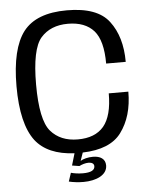

<svg xmlns="http://www.w3.org/2000/svg" viewBox="-56 -727 729 918"><g transform="rotate(-5 308.0 -268.0)"><path d="M308 144.5C366 144.5 422 122.5 422 75C422 43 397 28.5 362.5 28.5C338.5 28.5 316 34.5 302.5 43L316 4C404 1.5 466 -24 501.5 -72C539.5 -123 558.5 -188 558.5 -267H464.5C464.5 -195 450.5 -142.5 423 -109.5C395 -76.5 353.5 -60.5 298.5 -60.5C243 -60.5 199.5 -78.5 168.5 -114.5C137.5 -150.5 122 -225.5 122 -339C122 -452 137.5 -526.5 168 -562C199 -597.5 242.5 -615.5 298.5 -615.5C353.5 -615.5 395 -599.5 423 -568C451 -536 464.5 -483.5 464.5 -410H558.5C558.5 -490.5 539.5 -555.5 501.5 -605.5C464 -655.5 396.5 -680 299 -680C201 -680 131.5 -653.5 90 -600C49 -546.5 28 -459.5 28 -339C28 -218 49 -130.5 90 -76.5C128.5 -27 190.5 0 276.5 4L259.5 61.5L294.5 67C307 60.5 324 55 338.5 55C354.5 55 365.5 61 365.5 74C365.5 93 346.5 103 308.5 103C285.5 103 265.5 99.5 251 95.5L237.5 136.5C258.5 141.5 283 144.5 308 144.5Z"/></g></svg>

Font: Anybody
Style: Regular
Weight: 400
Designer: Tyler Finck
Foundry: Etcetera Type Company
Version: Version 1.110